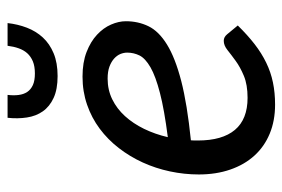

<svg xmlns="http://www.w3.org/2000/svg" viewBox="-142 -616 764 520"><g transform="rotate(-90 240.0 -356.0)"><path d="M27.5 0ZM442.5 -397Q442.5 -364 429 -336Q415.5 -308 379.5 -285.8Q343.5 -263.5 280.8 -247.2Q218 -231 120 -221Q119.5 -216 119.5 -211.2Q119.5 -206.5 119.5 -202Q119.5 -136 148.2 -101.8Q177 -67.5 235 -67.5Q270.5 -67.5 294.5 -77.5Q318.5 -87.5 335.2 -99.8Q352 -112 364.5 -122Q377 -132 389.5 -132Q399.5 -132 407 -123L431 -94Q405 -67.5 380.5 -48.5Q356 -29.5 330.2 -17Q304.5 -4.5 276.8 1.2Q249 7 216.5 7Q173 7 138 -7.5Q103 -22 78.5 -49Q54 -76 40.8 -114.2Q27.5 -152.5 27.5 -199.5Q27.5 -239 35.8 -277.8Q44 -316.5 60 -351.5Q76 -386.5 99 -416.2Q122 -446 151.5 -468Q181 -490 216.5 -502.2Q252 -514.5 292.5 -514.5Q331 -514.5 359.2 -503.5Q387.5 -492.5 406 -475.2Q424.5 -458 433.5 -437.2Q442.5 -416.5 442.5 -397ZM287 -446.5Q256.5 -446.5 231 -434Q205.5 -421.5 185.5 -399.5Q165.5 -377.5 151 -347.8Q136.5 -318 128.5 -283.5Q203 -293 248.2 -304.8Q293.5 -316.5 317.8 -330.5Q342 -344.5 349.8 -360.2Q357.5 -376 357.5 -393.5Q357.5 -402.5 353.8 -411.8Q350 -421 341.5 -428.8Q333 -436.5 319.8 -441.5Q306.5 -446.5 287 -446.5ZM294 -582Q258 -582 234.8 -592.8Q211.5 -603.5 198.5 -622Q185.5 -640.5 181.8 -665.2Q178 -690 181 -717.5H243Q241 -701 242.8 -687.5Q244.5 -674 251 -664.2Q257.5 -654.5 269.5 -649Q281.5 -643.5 301 -643.5Q320.5 -643.5 333.8 -649Q347 -654.5 355.8 -664.2Q364.5 -674 369.2 -687.5Q374 -701 376 -717.5H437.5Q434.5 -690 425 -665.2Q415.5 -640.5 398.5 -622Q381.5 -603.5 355.8 -592.8Q330 -582 294 -582Z"/></g></svg>

Font: Lato Medium
Style: Italic
Weight: 500
Italic angle: -7°
Designer: Lukasz Dziedzic
Foundry: tyPoland Lukasz Dziedzic
Version: Version 2.006; 2014-01-15